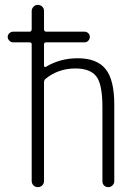

<svg xmlns="http://www.w3.org/2000/svg" viewBox="-20 -770 540 790"><path d="M34.2 -595.7Q25.4 -595.7 18.6 -602.5Q11.7 -609.4 11.7 -618.2Q11.7 -627 18.6 -633.3Q25.4 -639.6 34.2 -639.6H101.6Q109.4 -639.6 110.4 -649.4V-724.6Q110.4 -734.4 117.7 -742.2Q125 -750 135.7 -750Q145.5 -750 153.3 -743.2Q161.1 -736.3 161.1 -724.6V-649.4Q161.1 -640.6 169.9 -639.6H328.1Q336.9 -639.6 343.3 -633.3Q349.6 -627 349.6 -618.2Q349.6 -609.4 343.3 -602.5Q336.9 -595.7 328.1 -595.7H169.9Q161.1 -595.7 161.1 -587.9V-499Q161.1 -496.1 164.1 -494.6Q167 -493.2 168.9 -495.1Q227.5 -530.3 299.8 -530.3Q378.9 -530.3 414.6 -485.8Q450.2 -441.4 450.2 -339.8V-24.4Q450.2 -14.6 442.9 -7.3Q435.5 0 425.8 0Q415 0 408.2 -6.8Q401.4 -13.7 401.4 -24.4V-330.1Q401.4 -423.8 376 -456.1Q350.6 -488.3 290 -488.3Q219.7 -488.3 167 -445.3Q161.1 -440.4 161.1 -430.7V-25.4Q161.1 -14.6 153.8 -7.3Q146.5 0 135.7 0Q125 0 117.7 -7.3Q110.4 -14.6 110.4 -25.4V-587.9Q110.4 -595.7 101.6 -595.7Z"/></svg>

Font: Rounded Mgen+ 1mn light
Style: Regular
Weight: 200
Designer: [Source Han Sans]
Ryoko NISHIZUKA  (kana & ideographs); Paul D. Hunt (Latin, Greek & Cyrillic); Wenlong ZHANG  (bopomofo
Version: Version 1.059.20150602